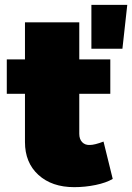

<svg xmlns="http://www.w3.org/2000/svg" viewBox="-20 -762 545 792"><path d="M445 -24Q418 -8 374.5 1Q331 10 286 10Q194 10 138.5 -40.5Q83 -91 83 -176V-375H8V-517H83V-670H307V-517H435V-375H307V-210Q307 -188 319 -175.5Q331 -163 351 -164Q370 -164 407 -178ZM357 -742H505L485 -561H357Z"/></svg>

Font: Argentum Sans Black
Style: Regular
Weight: 900
Designer: Julieta Ulanovsky (Modified by Cristiano Sobral)
Foundry: Julieta Ulanovsky
Version: Version 1.000; ttfautohint (v1.5.65-e2d9)